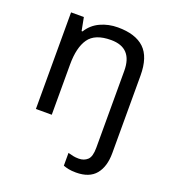

<svg xmlns="http://www.w3.org/2000/svg" viewBox="-141 -654 901 1001"><g transform="rotate(20 309.0 -153.0)"><path d="M394 240Q370 240 353 236.5Q336 233 323 228V157Q337 161 351 164Q365 167 383 167Q412 167 431 149.5Q450 132 450 83V-344Q450 -472 331 -472Q242 -472 207.5 -422.5Q173 -373 173 -279V0H85V-536H156L170 -463H175Q201 -505 245.5 -525.5Q290 -546 342 -546Q440 -546 489 -499.5Q538 -453 538 -350V80Q538 155 503 197.5Q468 240 394 240Z"/></g></svg>

Font: Noto Sans Palmyrene
Style: Regular
Weight: 400
Designer: Monotype Design Team
Foundry: Monotype Imaging Inc.
Version: Version 2.001; ttfautohint (v1.8.4.7-5d5b)